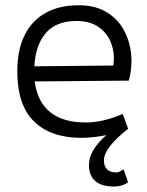

<svg xmlns="http://www.w3.org/2000/svg" viewBox="-20 -510 554 726"><path d="M477.1 -278.8Q477.1 -240.2 466.8 -205.1L111.3 -202.1Q121.1 -125 169.7 -85.9Q218.3 -46.9 304.7 -46.9Q369.1 -46.9 444.3 -79.1L464.4 -23.4V-22.9Q464.4 -22.9 464.1 -22.9Q463.9 -22.9 463.9 -22.5Q419.4 12.2 396.2 42.2Q373 72.3 373 96.2Q373 118.7 385 130.4Q397 142.1 419.9 142.1Q430.7 142.1 447.3 129.9L464.4 179.7Q441.9 195.3 410.2 195.3Q364.3 195.3 340.3 174.6Q316.4 153.8 316.4 113.8Q316.4 85.9 333.3 57.1Q350.1 28.3 382.3 1Q330.1 11.2 287.6 11.2Q172.4 11.2 108.9 -50.5Q45.4 -112.3 45.4 -240.7Q45.4 -320.8 73 -376.7Q100.6 -432.6 152.8 -461.4Q205.1 -490.2 277.8 -490.2Q344.2 -490.2 389.2 -460.2Q434.1 -430.2 455.6 -381.8Q477.1 -333.5 477.1 -278.8ZM410.6 -290Q410.6 -326.2 395.3 -358.4Q379.9 -390.6 348.4 -410.6Q316.9 -430.7 270 -430.7Q191.4 -430.7 152.6 -384.3Q113.8 -337.9 109.9 -259.3L408.2 -262.2Q410.6 -276.9 410.6 -290Z"/></svg>

Font: Selawik Semilight
Style: Regular
Weight: 300
Designer: Aaron Bell
Foundry: Microsoft Corporation
Version: Version 1.01